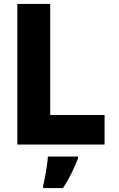

<svg xmlns="http://www.w3.org/2000/svg" viewBox="-20 -734 603 975"><path d="M68 0V-714H235V-150H511V0ZM199 209Q204 190 209 163Q214 136 218 108.5Q222 81 223 61H376V71Q361 109 343 146Q325 183 300 221H199Z"/></svg>

Font: Noto Sans Mono SemiCondensed Black
Style: Regular
Weight: 900
Width: 4
Designer: Monotype Design Team
Foundry: Monotype Imaging Inc.
Version: Version 2.014; ttfautohint (v1.8.4.7-5d5b)